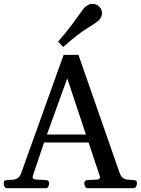

<svg xmlns="http://www.w3.org/2000/svg" viewBox="-33 -993 743 1013"><path d="M3.4 0Q-4.4 0 -8.8 -7.6Q-13.2 -15.1 -13.2 -24.9Q-13.2 -36.1 -9.5 -39.1Q-5.9 -42 4.4 -43Q16.6 -44.4 31 -44.7Q45.4 -44.9 58.3 -52Q71.3 -59.1 79.1 -80.6L302.7 -703.6H380.9L598.1 -80.6Q606 -59.1 618.7 -52Q631.3 -44.9 645.8 -44.7Q660.2 -44.4 671.9 -43Q682.1 -42 685.8 -39.1Q689.5 -36.1 689.5 -24.9Q689.5 -19.5 685.3 -9.8Q681.2 0 672.9 0H428.2Q419.9 0 415.8 -9.8Q411.6 -19.5 411.6 -24.9Q411.6 -41 427.7 -43Q457.5 -44.4 476.1 -45.4Q494.6 -46.4 494.6 -57.6Q494.6 -61 493.2 -64.5L427.2 -262.2L456.5 -241.2H177.7L206.5 -262.2L140.1 -64.5Q139.2 -62 139.2 -58.6Q139.2 -46.4 159.9 -45.7Q180.7 -44.9 210.4 -43Q226.6 -41 226.6 -24.9Q226.6 -19.5 222.4 -9.8Q218.3 0 210 0ZM207 -262.2 191.9 -283.2H441.9L427.2 -262.2L321.8 -579.6ZM300.8 -745.1 273.4 -773.4Q333.5 -842.8 368.7 -893.6Q403.8 -944.3 415 -955.1Q422.9 -962.4 433.6 -967.5Q444.3 -972.7 456.5 -972.7Q476.1 -972.7 491.7 -956.5Q499 -948.7 502.2 -940.7Q505.4 -932.6 505.4 -924.3Q505.4 -912.6 500 -902.3Q494.6 -892.1 486.8 -884.3Q475.6 -873.5 425.5 -842.8Q375.5 -812 300.8 -745.1Z"/></svg>

Font: Gelasio
Style: Regular
Weight: 400
Designer: Eben Sorkin
Foundry: Eben Sorkin
Version: Version 1.008